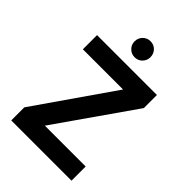

<svg xmlns="http://www.w3.org/2000/svg" viewBox="-257 -1002 1111 1111"><g transform="rotate(45 298.5 -447.0)"><path d="M52 0V-107L383 -584H54V-700H544V-593L211 -116H545V0ZM298 -763Q271 -763 252 -782Q233 -801 233 -828Q233 -856 252 -875Q271 -894 298 -894Q326 -894 344.5 -875Q363 -856 363 -828Q363 -801 344.5 -782Q326 -763 298 -763Z"/></g></svg>

Font: DM Sans 10pt ExtraBold
Style: Regular
Weight: 800
Version: Version 4.004;gftools[0.9.30]